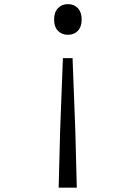

<svg xmlns="http://www.w3.org/2000/svg" viewBox="-20 -868 640 905"><path d="M276.5 -594H322L335 -253L342 16.5H256.5L263.5 -253ZM300 -848.5Q329.5 -848.5 347.2 -829.2Q365 -810 365 -776Q365 -742 347.2 -723Q329.5 -704 300 -704Q271 -704 253 -723Q235 -742 235 -776Q235 -810 253 -829.2Q271 -848.5 300 -848.5Z"/></svg>

Font: Spline Sans Mono Light
Style: Regular
Weight: 300
Monospace: yes
Version: Version 1.004